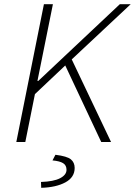

<svg xmlns="http://www.w3.org/2000/svg" viewBox="-20 -679 645 918"><path d="M605 -659 323 -395 511 0H464L292 -366L147 -229L101 0H58L190 -659H233L159 -292H163L553 -659ZM177 219 176 191Q237 189 267.5 173Q298 157 298 133Q298 111 281.5 101Q265 91 231 88L245 61Q301 68 319 83Q337 98 337 124Q337 169 292.5 193Q248 217 177 219Z"/></svg>

Font: Source Code Pro Light
Style: Italic
Weight: 300
Italic angle: -11°
Monospace: yes
Designer: Paul D. Hunt, Teo Tuominen
Foundry: Adobe Systems Incorporated
Version: Version 1.050;PS 1.000;hotconv 16.6.51;makeotf.lib2.5.65220